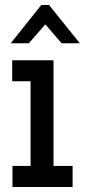

<svg xmlns="http://www.w3.org/2000/svg" viewBox="-20 -747 339 767"><path d="M28.8 -422.4H102.1V-84H29.8V0H270V-84H193.8V-505.9H189.9V-506.3H28.8ZM22.9 -574.2 145 -727.1H175.8L298.8 -574.2H226.1L161.1 -649.9L95.2 -574.2Z"/></svg>

Font: Twentytwelve Slab
Style: TwentytwelveSlab
Weight: 400
Designer: Domenico Catapano
Version: Version 1.00 2012